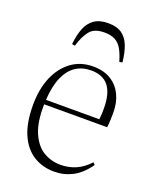

<svg xmlns="http://www.w3.org/2000/svg" viewBox="-141 -822 739 917"><g transform="rotate(20 228.5 -363.5)"><path d="M247 14Q188 14 142 -14.5Q96 -43 70 -101.5Q44 -160 44 -251Q44 -333 70 -393.5Q96 -454 142.5 -488Q189 -522 252 -522Q306 -522 342.5 -499.5Q379 -477 398 -438Q417 -399 417 -349Q417 -332 416.5 -312Q416 -292 413 -272H93Q91 -182 114.5 -128Q138 -74 177.5 -50.5Q217 -27 264 -27Q305 -27 340.5 -42Q376 -57 409 -92L419 -82Q382 -30 339 -8Q296 14 247 14ZM94 -295H365Q367 -311 367.5 -324Q368 -337 368 -350Q368 -427 338.5 -464Q309 -501 250 -501Q205 -501 171.5 -479Q138 -457 118 -411Q98 -365 94 -295ZM249 -741Q293 -741 318.5 -723Q344 -705 357.5 -671Q371 -637 376 -588L361 -585Q350 -623 336.5 -646.5Q323 -670 302 -681.5Q281 -693 247 -693Q196 -693 173 -664.5Q150 -636 135 -585L120 -588Q125 -636 138.5 -670Q152 -704 179 -722.5Q206 -741 249 -741Z"/></g></svg>

Font: Literata 60pt ExtraLight
Style: Regular
Weight: 250
Designer: Latin by Veronika Burian and Jose Scaglione. Greek by Irene Vlachou. Cyrillic by Vera Evstafieva.
Foundry: TypeTogether
Version: Version 3.103;gftools[0.9.29]